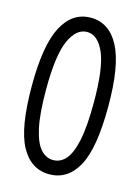

<svg xmlns="http://www.w3.org/2000/svg" viewBox="-101 -686 552 756"><g transform="rotate(15 175.0 -308.0)"><path d="M175 11Q100 11 59.5 -63Q19 -137 19 -308Q19 -474 59.5 -550.5Q100 -627 175 -627Q250 -627 290.5 -550.5Q331 -474 331 -308Q331 -137 290.5 -63Q250 11 175 11ZM175 -47Q205 -47 226.5 -71.5Q248 -96 260 -153Q272 -210 272 -308Q272 -448 245.5 -508.5Q219 -569 175 -569Q131 -569 104 -508.5Q77 -448 77 -308Q77 -210 89.5 -153Q102 -96 124 -71.5Q146 -47 175 -47Z"/></g></svg>

Font: Inconsolata ExtraCondensed
Style: Regular
Weight: 400
Width: 2
Monospace: yes
Designer: Raph Levien, Cyreal, Brenton Simpson
Foundry: Raph Levien, Cyreal, Google
Version: Version 3.001; ttfautohint (v1.8.2.53-6de2)